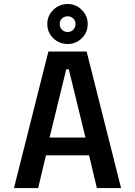

<svg xmlns="http://www.w3.org/2000/svg" viewBox="-20 -964 690 984"><path d="M600.5 0H476.5L436.5 -168H215.5L175.5 0H51.5L228 -700H424ZM319.5 -609 234 -259H418L332.5 -609ZM327.5 -738.5Q284 -738.5 253.2 -767.8Q222.5 -797 222.5 -841.5Q222.5 -883.5 253.2 -913.5Q284 -943.5 327.5 -943.5Q368.5 -943.5 399 -913.5Q429.5 -883.5 429.5 -841.5Q429.5 -797 399 -767.8Q368.5 -738.5 327.5 -738.5ZM327.5 -800Q343.5 -800 355.2 -811.5Q367 -823 367 -842.5Q367 -858.5 355.2 -869.5Q343.5 -880.5 327.5 -880.5Q309.5 -880.5 297.8 -869.5Q286 -858.5 286 -842.5Q286 -823 297.8 -811.5Q309.5 -800 327.5 -800Z"/></svg>

Font: Trispace Medium
Style: Regular
Weight: 500
Designer: Tyler Finck
Foundry: Etcetera Type Company
Version: Version 1.210; ttfautohint (v1.8.3)